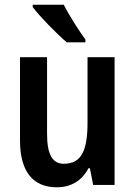

<svg xmlns="http://www.w3.org/2000/svg" viewBox="-20 -786 574 816"><path d="M251 -766H119V-756C147 -718 224 -639 264 -606H343V-618C317 -653 273 -722 251 -766ZM467 -543H352V-266C352 -151 329 -90 251 -90C202 -90 180 -131 180 -217V-543H65V-189C65 -61 117 10 222 10C280 10 328 -17 356 -71H362L376 0H467Z"/></svg>

Font: Noto Sans Sinhala UI Condensed SemiBold
Style: Regular
Weight: 600
Width: 3
Designer: Jelle Bosma - Monotype Design Team
Foundry: Monotype Imaging Inc.
Version: Version 2.006